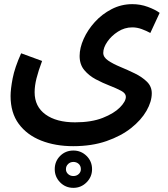

<svg xmlns="http://www.w3.org/2000/svg" viewBox="-20 -663 809 926"><path d="M31 -200Q31 -233 41 -285Q51 -337 82 -406L183 -369Q165 -321 156 -285Q147 -249 147 -218Q147 -149 199.5 -111Q252 -73 342 -73Q421 -73 475.5 -94.5Q530 -116 558.5 -145Q587 -174 587 -196Q587 -213 564.5 -225Q542 -237 508.5 -250Q475 -263 442 -280.5Q409 -298 386.5 -325Q364 -352 364 -393Q364 -432 383.5 -475.5Q403 -519 437.5 -557Q472 -595 518.5 -619Q565 -643 618 -643Q657 -643 692.5 -630Q728 -617 750 -601L705 -504Q687 -514 664 -522.5Q641 -531 618 -531Q581 -531 549 -510.5Q517 -490 497.5 -461.5Q478 -433 478 -408Q478 -387 501.5 -371Q525 -355 560 -340.5Q595 -326 630 -309Q665 -292 688.5 -269Q712 -246 712 -213Q712 -173 686.5 -128.5Q661 -84 612.5 -45.5Q564 -7 493.5 17.5Q423 42 333 42Q247 42 178.5 15Q110 -12 70.5 -65.5Q31 -119 31 -200ZM334 243Q296 243 270 216.5Q244 190 244 153Q244 115 270 89Q296 63 334 63Q371 63 397.5 89Q424 115 424 153Q424 190 397.5 216.5Q371 243 334 243ZM334 186Q349 186 359.5 176.5Q370 167 370 153Q370 137 359.5 127.5Q349 118 334 118Q319 118 308.5 128Q298 138 298 153Q298 167 308.5 176.5Q319 186 334 186Z"/></svg>

Font: Noto Sans Arabic UI SmCn SmBd
Style: Regular
Weight: 600
Width: 4
Designer: Monotype Design Team, Nadine Chahine and Nizar Qandah
Foundry: Monotype Imaging Inc.
Version: Version 2.010; ttfautohint (v1.8.4.7-5d5b)